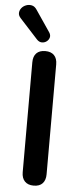

<svg xmlns="http://www.w3.org/2000/svg" viewBox="-80 -984 425 1025"><g transform="rotate(5 132.5 -471.5)"><path d="M141 8Q110 8 93.5 -9.5Q77 -27 77 -58V-647Q77 -679 93.5 -696Q110 -713 141 -713Q172 -713 188.5 -696Q205 -679 205 -647V-58Q205 -27 189 -9.5Q173 8 141 8ZM91 -771 -5 -876Q-18 -890 -17 -904.5Q-16 -919 -6.5 -930.5Q3 -942 18 -947.5Q33 -953 48.5 -949.5Q64 -946 75 -929L153 -814Q162 -800 158.5 -787Q155 -774 143.5 -765.5Q132 -757 117.5 -757.5Q103 -758 91 -771Z"/></g></svg>

Font: Nunito ExtraLight
Style: Regular
Weight: 200
Designer: Vernon Adams
Foundry: Vernon Adams
Version: Version 3.602